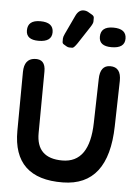

<svg xmlns="http://www.w3.org/2000/svg" viewBox="-55 -803 630 877"><g transform="rotate(5 260.0 -364.5)"><path d="M480.5 -245.6 485.4 -453.6Q486.3 -516.6 436.5 -516.6Q389.6 -516.6 388.7 -453.6L383.8 -252.9Q379.9 -68.4 254.9 -68.4Q135.7 -68.4 136.7 -184.1L138.7 -465.3Q139.6 -524.4 87.9 -519.5Q42 -515.1 41 -456.5L39.1 -185.5Q38.1 34.2 266.6 31.2Q474.6 28.8 480.5 -245.6ZM434.6 -693.4Q377 -693.4 377 -646.5Q377 -603.5 433.6 -603.5Q494.6 -603.5 494.6 -647.9Q494.6 -693.4 434.6 -693.4ZM100.1 -693.4Q42.5 -693.4 42.5 -646.5Q42.5 -603.5 99.1 -603.5Q160.2 -603.5 160.2 -647.9Q160.2 -693.4 100.1 -693.4ZM278.8 -608.4 330.6 -687.5Q341.8 -704.6 341.8 -713.1Q341.8 -721.7 341.8 -730Q341.8 -738.3 332.5 -743.7Q323.2 -749 314 -754.4Q304.7 -759.8 292.5 -759.8Q269.5 -759.8 256.3 -730.5L216.3 -645.5Q209.5 -630.9 209.5 -623.5Q209.5 -616.2 209.5 -608.6Q209.5 -601.1 216.1 -597.2Q222.7 -593.3 229.2 -589.4Q235.8 -585.4 242.7 -585.4Q249.5 -585.4 256.3 -585.4Q263.2 -585.4 278.8 -608.4Z"/></g></svg>

Font: Comic Relief
Style: Regular
Weight: 400
Designer: Jeff Davis
Foundry: Loudifier
Version: Version 1.200; ttfautohint (v1.8.4.7-5d5b)